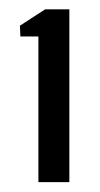

<svg xmlns="http://www.w3.org/2000/svg" viewBox="-20 -820 208 400"><path d="M60 -440.5V-744H22.5L21.5 -766.5L74 -800.5H124.5V-440.5Z"/></svg>

Font: Big Shoulders Stencil Display SemiBold
Style: Regular
Weight: 600
Designer: Patric King
Foundry: XO Type Co
Version: Version 1.000